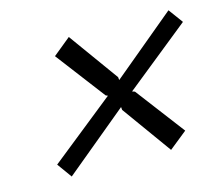

<svg xmlns="http://www.w3.org/2000/svg" viewBox="-72 -719 727 629"><g transform="rotate(-15 291.5 -405.0)"><path d="M497 -232 436 -183 315 -351 314 -361 99 -183 63 -233 282 -408 275 -411 148 -578 208 -627 330 -458 331 -448 546 -627 582 -578 362 -401 371 -398Z"/></g></svg>

Font: TypoPRO Sinkin Sans
Style: 300 Light Italic
Weight: 300
Italic angle: -112°
Designer: Keith Bates
Foundry: K-Type
Version: Sinkin Sans (version 1.0)  by Keith Bates   •   © 2014   www